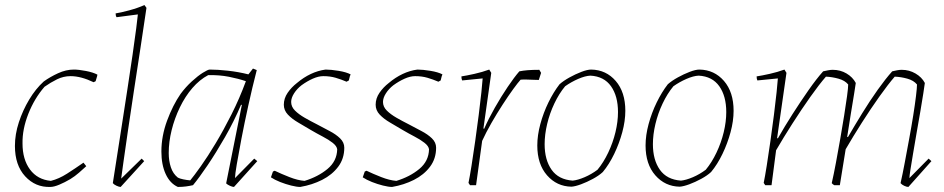

<svg xmlns="http://www.w3.org/2000/svg" viewBox="-20 -732 3733 759"><path d="M179 7Q120 9 79.5 -35Q39 -79 39 -155Q39 -201 54.5 -248.5Q70 -296 95.5 -338.5Q121 -381 153 -410Q178 -428 209.5 -442.5Q241 -457 272 -457Q291 -457 319.5 -451.5Q348 -446 365 -437L364 -431L358 -411L350 -407Q300 -431 259 -431Q231 -431 205.5 -418.5Q180 -406 156 -389Q116 -343 92 -282Q68 -221 69 -165Q69 -102 98.5 -62Q128 -22 181 -17Q213 -25 245 -45.5Q277 -66 310 -89L321 -75Q309 -64 292.5 -49.5Q276 -35 258 -24Q236 -11 214.5 -2Q193 7 179 7Z M457 7Q451 7 441 2.5Q431 -2 426 -8Q432 -47 441.5 -107.5Q451 -168 462 -239Q473 -310 484 -381.5Q495 -453 504 -515Q513 -577 518.5 -620Q524 -663 525 -675L441 -664Q437 -669 437 -679Q457 -682 490.5 -691Q524 -700 551 -712L559 -701Q548 -626 535 -540.5Q522 -455 509 -370.5Q496 -286 485.5 -213.5Q475 -141 468 -91.5Q461 -42 459 -26L540 -105L550 -95Z M683 7Q652 -7 635 -44Q618 -81 618 -133Q618 -194 640.5 -255Q663 -316 694 -361Q714 -388 738 -410Q762 -432 782 -444.5Q802 -457 809 -457Q840 -457 881 -452.5Q922 -448 962 -438L980 -461L995 -455Q977 -385 961.5 -314.5Q946 -244 934.5 -184Q923 -124 916 -82.5Q909 -41 909 -28L985 -105L997 -95L905 7Q899 7 889 2.5Q879 -2 874 -7L936 -317L933 -318Q905 -252 869.5 -190Q834 -128 800.5 -78.5Q767 -29 743 0Q730 3 715.5 5Q701 7 683 7ZM732 -19Q747 -37 774 -75Q801 -113 832.5 -165.5Q864 -218 895.5 -280.5Q927 -343 952 -411Q923 -421 885 -428.5Q847 -436 803 -435Q769 -417 740.5 -384Q712 -351 691 -307.5Q670 -264 658.5 -217.5Q647 -171 647 -127Q647 -96 655.5 -70.5Q664 -45 683 -30Q690 -26 704.5 -23Q719 -20 732 -19Z M1167 7Q1153 7 1131 1.5Q1109 -4 1087.5 -12.5Q1066 -21 1051 -31L1059 -54L1066 -57Q1091 -45 1124 -32Q1157 -19 1184 -17Q1237 -33 1274.5 -64Q1312 -95 1313 -142Q1311 -155 1295 -167.5Q1279 -180 1256 -192Q1233 -204 1209 -218Q1184 -233 1159 -247.5Q1134 -262 1118 -279Q1102 -296 1102 -318Q1102 -343 1117 -365Q1132 -387 1154 -404Q1180 -426 1208.5 -439.5Q1237 -453 1267 -457Q1288 -457 1318.5 -452Q1349 -447 1366 -438L1363 -430L1359 -414L1350 -409Q1329 -418 1307 -424.5Q1285 -431 1258 -431Q1239 -431 1216.5 -421Q1194 -411 1172 -395Q1154 -381 1142.5 -363Q1131 -345 1131 -329Q1131 -310 1146 -295Q1161 -280 1184.5 -266.5Q1208 -253 1232 -241Q1258 -227 1283 -214Q1308 -201 1324.5 -185Q1341 -169 1341 -148Q1341 -105 1317 -73Q1293 -41 1253.5 -21Q1214 -1 1167 7Z M1530 7Q1516 7 1494 1.5Q1472 -4 1450.5 -12.5Q1429 -21 1414 -31L1422 -54L1429 -57Q1454 -45 1487 -32Q1520 -19 1547 -17Q1600 -33 1637.5 -64Q1675 -95 1676 -142Q1674 -155 1658 -167.5Q1642 -180 1619 -192Q1596 -204 1572 -218Q1547 -233 1522 -247.5Q1497 -262 1481 -279Q1465 -296 1465 -318Q1465 -343 1480 -365Q1495 -387 1517 -404Q1543 -426 1571.5 -439.5Q1600 -453 1630 -457Q1651 -457 1681.5 -452Q1712 -447 1729 -438L1726 -430L1722 -414L1713 -409Q1692 -418 1670 -424.5Q1648 -431 1621 -431Q1602 -431 1579.5 -421Q1557 -411 1535 -395Q1517 -381 1505.5 -363Q1494 -345 1494 -329Q1494 -310 1509 -295Q1524 -280 1547.5 -266.5Q1571 -253 1595 -241Q1621 -227 1646 -214Q1671 -201 1687.5 -185Q1704 -169 1704 -148Q1704 -105 1680 -73Q1656 -41 1616.5 -21Q1577 -1 1530 7Z M1838 0 1832 -9Q1837 -33 1844 -77Q1851 -121 1858.5 -174Q1866 -227 1872.5 -278Q1879 -329 1883 -367.5Q1887 -406 1888 -422L1807 -414Q1804 -420 1804 -430Q1824 -433 1855.5 -440Q1887 -447 1914 -457L1922 -444L1891 -224L1894 -223Q1911 -262 1936 -306Q1961 -350 1987 -388.5Q2013 -427 2033 -450Q2048 -453 2066 -454.5Q2084 -456 2112 -456L2119 -444L2110 -416Q2104 -416 2090.5 -416.5Q2077 -417 2062.5 -417.5Q2048 -418 2038 -417Q2028 -406 2009 -380Q1990 -354 1967 -318.5Q1944 -283 1922.5 -245.5Q1901 -208 1886 -175L1862 0Z M2239 6Q2181 5 2142.5 -39Q2104 -83 2104 -157Q2104 -197 2116 -241.5Q2128 -286 2148 -327Q2168 -368 2192 -399Q2208 -413 2231.5 -426Q2255 -439 2278.5 -448Q2302 -457 2317 -457Q2376 -456 2414 -412Q2452 -368 2452 -294Q2452 -254 2440 -209.5Q2428 -165 2408 -123.5Q2388 -82 2363 -52Q2348 -38 2324 -25Q2300 -12 2277 -3.5Q2254 5 2239 6ZM2244 -18Q2264 -20 2291 -31.5Q2318 -43 2342 -61Q2366 -90 2384.5 -129Q2403 -168 2413 -209.5Q2423 -251 2423 -289Q2423 -352 2395.5 -391Q2368 -430 2314 -433Q2293 -432 2265.5 -420Q2238 -408 2214 -391Q2190 -362 2171.5 -323Q2153 -284 2143 -242Q2133 -200 2133 -162Q2133 -100 2160.5 -61Q2188 -22 2244 -18Z M2667 6Q2609 5 2570.5 -39Q2532 -83 2532 -157Q2532 -197 2544 -241.5Q2556 -286 2576 -327Q2596 -368 2620 -399Q2636 -413 2659.5 -426Q2683 -439 2706.5 -448Q2730 -457 2745 -457Q2804 -456 2842 -412Q2880 -368 2880 -294Q2880 -254 2868 -209.5Q2856 -165 2836 -123.5Q2816 -82 2791 -52Q2776 -38 2752 -25Q2728 -12 2705 -3.5Q2682 5 2667 6ZM2672 -18Q2692 -20 2719 -31.5Q2746 -43 2770 -61Q2794 -90 2812.5 -129Q2831 -168 2841 -209.5Q2851 -251 2851 -289Q2851 -352 2823.5 -391Q2796 -430 2742 -433Q2721 -432 2693.5 -420Q2666 -408 2642 -391Q2618 -362 2599.5 -323Q2581 -284 2571 -242Q2561 -200 2561 -162Q2561 -100 2588.5 -61Q2616 -22 2672 -18Z M3571 7Q3564 7 3554.5 2.5Q3545 -2 3540 -8Q3548 -43 3556.5 -88.5Q3565 -134 3574 -182.5Q3583 -231 3590 -275Q3597 -319 3601 -352Q3605 -385 3605 -398Q3592 -414 3567 -421Q3542 -428 3517 -429Q3491 -399 3456.5 -350.5Q3422 -302 3387 -247Q3352 -192 3323 -142L3300 0H3278Q3272 -3 3268 -8Q3276 -43 3284.5 -88.5Q3293 -134 3301.5 -182.5Q3310 -231 3317 -275Q3324 -319 3328.5 -352Q3333 -385 3333 -398Q3320 -414 3294.5 -421Q3269 -428 3245 -429Q3218 -398 3183 -348.5Q3148 -299 3112.5 -243.5Q3077 -188 3048 -138L3030 0H3005L2999 -9Q3004 -33 3011 -77Q3018 -121 3025.5 -174Q3033 -227 3039.5 -278Q3046 -329 3050 -367.5Q3054 -406 3055 -422L2974 -414Q2971 -420 2971 -430Q2991 -433 3022.5 -440Q3054 -447 3081 -457L3089 -444L3052 -186L3055 -185Q3081 -231 3113 -281Q3145 -331 3176.5 -376Q3208 -421 3234 -450Q3243 -452 3253 -454Q3263 -456 3272 -456Q3302 -456 3326.5 -441.5Q3351 -427 3363 -404Q3362 -395 3356.5 -361.5Q3351 -328 3343.5 -282.5Q3336 -237 3329 -191L3332 -190Q3358 -235 3388.5 -284.5Q3419 -334 3450 -377.5Q3481 -421 3507 -450Q3516 -452 3525.5 -454Q3535 -456 3545 -456Q3574 -456 3599 -441.5Q3624 -427 3636 -404Q3635 -394 3630 -363Q3625 -332 3618 -290Q3611 -248 3603 -204Q3596 -163 3589.5 -125Q3583 -87 3579 -61Q3575 -35 3575 -28L3651 -105L3662 -95Z"/></svg>

Font: Labrada ExtraLight
Style: Italic
Weight: 200
Italic angle: -7°
Designer: Mercedes Jáuregui
Foundry: Omnibus-Type Team
Version: Version 1.000; ttfautohint (v1.8.4.7-5d5b)